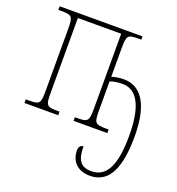

<svg xmlns="http://www.w3.org/2000/svg" viewBox="-139 -648 921 1000"><g transform="rotate(20 321.5 -148.0)"><path d="M469 240C558 240 620 174 620 -32C620 -229 549 -293 467 -293C442 -293 417 -289 399 -283V-442C399 -512 405 -518 465 -518H480V-536H21V-516H36C97 -516 103 -510 103 -440V-96C103 -25 97 -20 36 -20H21V0H208V-20H202C136 -20 131 -25 131 -96V-511H371V-96C371 -26 365 -20 304 -20H293V0H480V-20H469C404 -20 399 -26 399 -96V-257C417 -264 438 -268 467 -268C532 -268 592 -218 592 -25C592 160 541 215 468 215C412 215 387 185 387 107C374 107 362 117 362 138C362 190 394 240 469 240Z"/></g></svg>

Font: Noto Serif ExtraCondensed Thin
Style: Regular
Weight: 100
Width: 2
Designer: Monotype Design Team
Foundry: Monotype Imaging Inc.
Version: Version 2.013